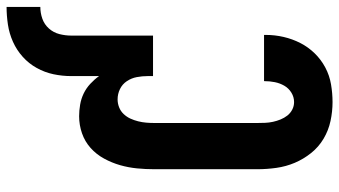

<svg xmlns="http://www.w3.org/2000/svg" viewBox="-238 -760 1006 569"><g transform="rotate(-90 264.5 -475.0)"><path d="M324 -766Q324 -793 329.5 -819Q335 -845 348 -868.5Q361 -892 381 -910Q401 -928 425.5 -939Q450 -950 476.5 -954Q503 -958 529 -958V-858Q511 -858 494 -852Q477 -846 465 -832.5Q453 -819 448.5 -801.5Q444 -784 444 -766ZM247 8Q219 8 191 2Q163 -4 138.5 -18.5Q114 -33 96 -55.5Q78 -78 67 -104Q56 -130 52 -158.5Q48 -187 48 -215V-520Q48 -546 50.5 -571.5Q53 -597 60 -621.5Q67 -646 79.5 -669Q92 -692 111 -709Q130 -726 154.5 -734.5Q179 -743 205 -743Q222 -743 239.5 -740Q257 -737 272.5 -729.5Q288 -722 301 -710Q314 -698 324 -684V-766H444V-524H324V-540Q324 -556 321 -572Q318 -588 309 -601.5Q300 -615 285.5 -622Q271 -629 255 -629Q243 -629 231.5 -624.5Q220 -620 211.5 -611Q203 -602 198 -591Q193 -580 190 -568Q187 -556 186 -544Q185 -532 185 -520V-215Q185 -203 185.5 -191.5Q186 -180 188.5 -168.5Q191 -157 195.5 -146Q200 -135 207 -126Q214 -117 224.5 -111.5Q235 -106 247 -106Q262 -106 275 -114Q288 -122 295.5 -135Q303 -148 306 -163Q309 -178 309 -193V-195H446V-189Q446 -163 440 -137Q434 -111 422 -87.5Q410 -64 391.5 -45Q373 -26 349.5 -13.5Q326 -1 299.5 3.5Q273 8 247 8Z"/></g></svg>

Font: Iosevka Term Curly Heavy
Style: Regular
Weight: 900
Designer: Belleve Invis
Foundry: Belleve Invis
Version: Version 32.3.0